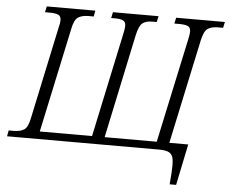

<svg xmlns="http://www.w3.org/2000/svg" viewBox="-74 -782 1230 1032"><g transform="rotate(5 541.5 -266.5)"><path d="M878 181 883 119Q886 74 882.5 48Q879 22 862 11Q845 0 806 0H-15L-9 -32H19Q54 -32 74.5 -45.5Q95 -59 105 -111L210 -605Q217 -631 217 -646Q217 -669 201 -675.5Q185 -682 158 -682H130L137 -714H399L393 -682H365Q330 -682 309 -668.5Q288 -655 278 -603L158 -41H440L560 -605Q566 -633 566 -646Q566 -669 550.5 -675.5Q535 -682 511 -682H487L494 -714H740L733 -682H709Q675 -682 656.5 -667.5Q638 -653 627 -603L508 -41H789L910 -605Q916 -631 916 -647Q916 -669 900 -675.5Q884 -682 856 -682H828L835 -714H1098L1091 -682H1063Q1029 -682 1008.5 -668.5Q988 -655 977 -603L857 -41H959L913 181Z"/></g></svg>

Font: Noto Serif Light
Style: Italic
Weight: 300
Italic angle: -12°
Designer: Monotype Design Team
Foundry: Monotype Imaging Inc.
Version: Version 2.013